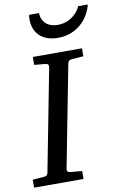

<svg xmlns="http://www.w3.org/2000/svg" viewBox="-112 -945 634 999"><g transform="rotate(-10 205.0 -445.0)"><path d="M292 -624Q282.2 -623 278.3 -618.4Q274.4 -613.8 272 -604L168 -65.9Q166.5 -58.6 170.4 -53.2Q174.3 -47.9 188 -46.9L246.1 -42V0H-15.1V-42L47.9 -46.9Q57.1 -47.9 61.3 -52.5Q65.4 -57.1 66.9 -65.9L170.9 -604Q172.4 -612.3 168.5 -617.7Q164.6 -623 151.9 -624L96.2 -628.9V-670.9H356V-628.9ZM425.3 -890.1Q419.4 -864.7 405 -839.1Q390.6 -813.5 367.9 -792.7Q345.2 -772 314.2 -759Q283.2 -746.1 243.7 -746.1Q208 -746.1 183.1 -756.3Q158.2 -766.6 142.8 -783.2Q127.4 -799.8 120.4 -820.8Q113.3 -841.8 113.3 -863.3Q113.3 -869.1 113.8 -876Q114.3 -882.8 115.2 -890.1H167.5Q168.5 -868.2 176.5 -853.3Q184.6 -838.4 196.8 -829.3Q209 -820.3 223.9 -816.4Q238.8 -812.5 253.4 -812.5Q268.6 -812.5 285.9 -816.4Q303.2 -820.3 319.6 -829.6Q335.9 -838.9 350.3 -853.8Q364.7 -868.7 374.5 -890.1Z"/></g></svg>

Font: Charis SIL Viet
Style: Italic
Weight: 400
Italic angle: -11°
Foundry: SIL International
Version: Version 5.000